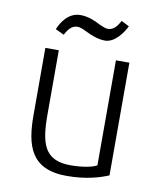

<svg xmlns="http://www.w3.org/2000/svg" viewBox="-81 -769 713 844"><g transform="rotate(10 275.5 -346.5)"><path d="M84 -230C84 -93 112 10 274 10C362 10 423 -10 459 -25V-528H399V-59C379 -48 336 -39 282 -39C164 -39 144 -113 144 -242V-528H84ZM115 -617 153 -599C166 -622 180 -644 208 -644C217 -644 232 -639 249 -630C273 -618 305 -605 336 -605C379 -605 414 -654 429 -685L394 -703C381 -680 367 -658 339 -658C329 -658 316 -664 300 -671C276 -684 245 -697 211 -697C158 -697 128 -649 115 -617Z"/></g></svg>

Font: Repo Light
Style: Regular
Weight: 300
Designer: Stefan Peev
Foundry: Context Ltd
Version: Version 001.502